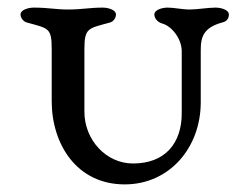

<svg xmlns="http://www.w3.org/2000/svg" viewBox="-20 -473 660 505"><path d="M116 -344V-207C116 -93.4 182 12 308 12C426 12 508 -85 508 -204V-342C508 -377.8 517 -401 565 -414C578 -417 582 -426 582 -435C582 -447 562 -453 547 -453C527 -453 499 -448 479 -448C458 -448 439 -453 421 -453C406 -453 386 -447 386 -435C386 -426 393 -415 407 -411C430 -405 458 -372.7 458 -338V-175C458 -96 414 -43 330 -43C258 -43 202 -106.2 202 -179V-344C202 -401 213 -398 270 -414C279 -417 285 -426 285 -435C285 -447 265 -453 250 -453C216 -453 195 -448 160 -448C124 -448 108 -453 69 -453C54 -453 34 -447 34 -435C34 -426 41 -417 50 -414C107 -398 116 -401 116 -344Z"/></svg>

Font: EB Garamond SC 08
Style: Regular
Weight: 400
Version: Version 0.016